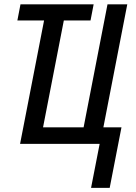

<svg xmlns="http://www.w3.org/2000/svg" viewBox="-20 -679 640 906"><path d="M553.2 -78.1 497.6 207.5H409.7L450.2 0H74.7L188 -582.5H62L76.7 -658.7H421.9L407.2 -582.5H281.2L183.1 -78.1H374.5L487.3 -658.7H580.6L467.8 -78.1Z"/></svg>

Font: Cousine
Style: Italic
Weight: 400
Italic angle: -12°
Monospace: yes
Designer: Steve Matteson
Foundry: Monotype Imaging Inc.
Version: Version 1.21